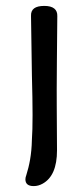

<svg xmlns="http://www.w3.org/2000/svg" viewBox="-20 -623 283 650"><path d="M174 -568C175 -591 160 -603 130 -603C99 -603 84 -592 85 -569L88 -369C91 -259 91 -191 88 -150C87 -99 79 -62 69 -30C67 -25 66 -20 66 -16C66 -1 75 7 94 7C105 7 115 4 124 -1C157 -19 173 -57 173 -114C172 -245 172 -314 172 -321C172 -366 173 -449 174 -568Z"/></svg>

Font: GFS Ignacio
Style: Regular
Weight: 400
Designer: George D. Matthiopoulos
Foundry: George D. Matthiopoulos
Version: Version 1.000